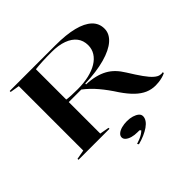

<svg xmlns="http://www.w3.org/2000/svg" viewBox="-220 -937 1397 1397"><g transform="rotate(-45 478.0 -238.5)"><path d="M840 15Q798 15 761 -1Q724 -17 688.5 -51Q653 -85 616 -139Q573 -206 530 -257Q487 -308 436 -347H307V-23L379 -10V0H60V-10L132 -23V-686L60 -698V-708H532Q641 -708 716 -689Q791 -670 830 -633Q869 -596 869 -541Q869 -489 824 -449Q779 -409 693 -385Q607 -361 487 -357V-349Q538 -347 578 -337Q618 -327 650 -309.5Q682 -292 707.5 -265.5Q733 -239 755 -203Q794 -140 822.5 -100Q851 -60 874 -40Q897 -20 916 -17Q931 -14 945 -17V-7Q929 1 910 6Q891 11 873 13Q855 15 840 15ZM420 -367Q483 -367 534.5 -379Q586 -391 623 -413.5Q660 -436 680 -468Q700 -500 700 -539Q700 -588 673.5 -622Q647 -656 597 -674.5Q547 -693 476 -693Q423 -693 381 -691Q339 -689 307 -685V-373Q324 -370 351.5 -368.5Q379 -367 420 -367ZM451 231 443 220Q462 214 480 206.5Q498 199 512.5 189.5Q527 180 535 171L525 162H506Q475 162 450.5 155Q426 148 411.5 135.5Q397 123 397 107Q397 90 412 77Q427 64 452.5 57Q478 50 508 50Q538 50 562.5 57.5Q587 65 602 77.5Q617 90 617 108Q617 127 604.5 145.5Q592 164 569 180Q546 196 516 209Q486 222 451 231Z"/></g></svg>

Font: Kalnia SemiExpanded
Style: Regular
Weight: 400
Width: 6
Designer: Frida Medrano
Foundry: Frida Medrano
Version: Version 1.105